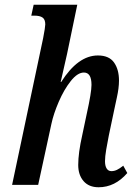

<svg xmlns="http://www.w3.org/2000/svg" viewBox="-20 -780 568 810"><path d="M310 -84Q310 -135 327 -210L346 -300Q366 -390 366 -422Q366 -474 334 -474Q307 -474 278.5 -438Q250 -402 228 -351Q206 -300 197 -258L141 0H31L162 -619Q171 -666 171 -677Q171 -698 159.5 -706Q148 -714 125 -714H112L122 -760H306L263 -553L236 -434H238Q309 -546 393 -546Q440 -546 461 -516.5Q482 -487 482 -440Q482 -409 473 -368.5Q464 -328 463 -322L439 -208Q433 -178 428 -148.5Q423 -119 423 -100Q423 -80 430 -69Q437 -58 450 -58Q462 -58 473.5 -63.5Q485 -69 500 -81L517 -50Q465 10 396 10Q355 10 332.5 -16Q310 -42 310 -84Z"/></svg>

Font: Noto Serif CondSemiBold
Style: Italic
Weight: 600
Width: 3
Italic angle: -12°
Designer: Monotype Design Team
Foundry: Monotype Imaging Inc.
Version: Version 1.001